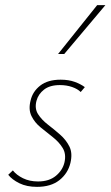

<svg xmlns="http://www.w3.org/2000/svg" viewBox="-20 -723 430 747"><path d="M124 4Q84 4 55.5 -10Q27 -24 12 -43L30 -60Q44 -42 69.5 -29.5Q95 -17 128 -17Q171 -17 197.5 -39Q224 -61 231 -92Q238 -124 224 -147Q210 -170 186 -189Q162 -208 138.5 -227Q115 -246 102.5 -271.5Q90 -297 99 -332Q107 -367 136.5 -390Q166 -413 216 -413Q247 -413 270.5 -404.5Q294 -396 310 -384L294 -365Q282 -377 260.5 -384.5Q239 -392 213 -392Q174 -392 151.5 -374.5Q129 -357 122 -331Q114 -301 128 -279Q142 -257 166 -238.5Q190 -220 213.5 -199.5Q237 -179 250 -153Q263 -127 254 -89Q244 -48 211 -22Q178 4 124 4ZM206 -513 358 -703H390L230 -513Z"/></svg>

Font: Ysabeau Infant Thin
Style: Italic
Weight: 250
Italic angle: -12°
Designer: Christian Thalmann (Catharsis Fonts)
Version: Version 2.001;gftools[0.9.30]; featfreeze: ss01,ss02,lnum